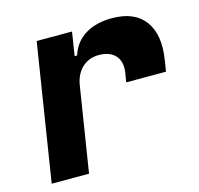

<svg xmlns="http://www.w3.org/2000/svg" viewBox="-87 -653 773 745"><g transform="rotate(-15 300.0 -280.0)"><path d="M32 0 119 -550H261L246 -455H256Q272 -506 315.5 -533Q359 -560 423 -560Q514 -560 555 -504.5Q596 -449 580 -350L573 -305H413L419 -340Q426 -385 404 -410Q382 -435 337 -435Q297 -435 270 -409.5Q243 -384 236 -340L182 0Z"/></g></svg>

Font: JetBrains Mono ExtraBold
Style: Italic
Weight: 800
Designer: Philipp Nurullin, Konstantin Bulenkov
Foundry: JetBrains
Version: Version 1.000; ttfautohint (v1.8.3)